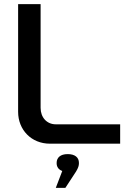

<svg xmlns="http://www.w3.org/2000/svg" viewBox="-20 -690 623 922"><path d="M67 -670V-153C67 -67 130 0 220 0H557V-93H248C205 -93 175 -126 175 -172V-670ZM248 212H294L345 134C356 116 359 105 359 94V92C359 66 340 50 305 50C270 50 252 67 252 92V94C252 112 262 125 279 131Z"/></svg>

Font: LT Wave Text Medium
Style: Regular
Weight: 500
Designer: Daniel Lyons
Version: Version 2.5 (Glyphs App)